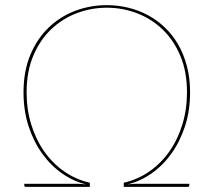

<svg xmlns="http://www.w3.org/2000/svg" viewBox="-20 -727 831 747"><path d="M461.5 -16Q516 -28.5 561.2 -60Q606.5 -91.5 639 -137.8Q671.5 -184 689.5 -242.8Q707.5 -301.5 707.5 -367.5Q707.5 -448.5 681.5 -510Q655.5 -571.5 612 -613Q568.5 -654.5 512.2 -675.8Q456 -697 395.5 -697Q335 -697 278.8 -675.8Q222.5 -654.5 179 -613Q135.5 -571.5 109.5 -510Q83.5 -448.5 83.5 -367.5Q83.5 -301.5 101.5 -242.8Q119.5 -184 152 -137.8Q184.5 -91.5 229.8 -60Q275 -28.5 329.5 -16V0H80.5Q74.5 0 74.5 -6V-12H281Q288.5 -12 297.2 -11.2Q306 -10.5 315.5 -9.5Q266.5 -21 222.2 -51.8Q178 -82.5 144.5 -129Q111 -175.5 91.2 -235.8Q71.5 -296 71.5 -367.5Q71.5 -450.5 98.2 -514Q125 -577.5 169.8 -620.2Q214.5 -663 273 -685Q331.5 -707 395.5 -707Q438 -707 478.5 -697.2Q519 -687.5 555 -668.2Q591 -649 621.2 -620.2Q651.5 -591.5 673.2 -553.8Q695 -516 707.2 -469.5Q719.5 -423 719.5 -367.5Q719.5 -296 699.8 -235.8Q680 -175.5 646.5 -129Q613 -82.5 568.8 -51.8Q524.5 -21 475.5 -9.5Q484.5 -10.5 493.2 -11.2Q502 -12 510 -12H716.5V-6Q716.5 0 710.5 0H461.5Z"/></svg>

Font: Lato Hairline
Style: Regular
Weight: 100
Designer: Lukasz Dziedzic
Foundry: tyPoland Lukasz Dziedzic
Version: Version 2.007; 2014-02-27